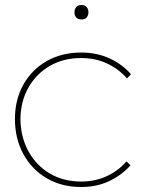

<svg xmlns="http://www.w3.org/2000/svg" viewBox="-20 -741 566 771"><path d="M306 10Q228 10 168 -25Q108 -60 74 -122Q40 -184 40 -263Q40 -341 74 -401.5Q108 -462 168 -496Q228 -530 306 -530Q369 -530 420 -506.5Q471 -483 506 -443L490 -426Q457 -464 410 -486Q363 -508 306 -508Q235 -508 180.5 -476.5Q126 -445 94.5 -390Q63 -335 62 -263Q63 -190 94.5 -133Q126 -76 180.5 -44Q235 -12 306 -12Q362 -12 408.5 -33.5Q455 -55 488 -93L504 -77Q468 -37 418 -13.5Q368 10 306 10ZM307 -663Q293 -663 286 -671Q279 -679 279 -692Q279 -704 286 -712.5Q293 -721 307 -721Q320 -721 327.5 -713Q335 -705 335 -692Q335 -679 328 -671Q321 -663 307 -663Z"/></svg>

Font: Lexend Thin
Style: Regular
Weight: 100
Designer: Bonnie Shaver-Troup, Thomas Jockin
Foundry: Lexend
Version: Version 1.007; ttfautohint (v1.8.3)